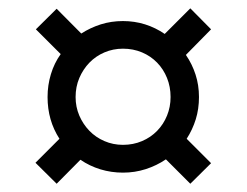

<svg xmlns="http://www.w3.org/2000/svg" viewBox="-20 -591 599 465"><path d="M95.2 -356Q95.2 -384.8 103.3 -411.4Q111.3 -438 127 -460L66.9 -520L117.2 -569.8L176.8 -509.8Q198.7 -523.9 224.1 -532Q249.5 -540 277.8 -540Q305.7 -540 331.3 -532Q356.9 -523.9 378.9 -508.8L440.9 -570.8L491.2 -520L430.2 -458Q445.3 -436 453.6 -410.4Q461.9 -384.8 461.9 -356Q461.9 -327.1 454.1 -302Q446.3 -276.9 432.1 -254.9L491.2 -195.8L440.9 -146L381.8 -205.1Q359.4 -189.9 333 -181.4Q306.6 -172.9 277.8 -172.9Q249.5 -172.9 223.1 -180.9Q196.8 -189 174.8 -204.1L117.2 -146L65.9 -196.8L124 -254.9Q95.2 -299.3 95.2 -356ZM163.1 -356Q163.1 -332 172.1 -311Q181.2 -290 196.5 -274.2Q211.9 -258.3 232.9 -249.3Q253.9 -240.2 277.8 -240.2Q302.7 -240.2 324 -249.3Q345.2 -258.3 360.6 -274.2Q376 -290 384.5 -311Q393.1 -332 393.1 -356Q393.1 -380.9 384.5 -402.1Q376 -423.3 360.6 -439.2Q345.2 -455.1 324 -464.1Q302.7 -473.1 277.8 -473.1Q253.9 -473.1 232.9 -464.1Q211.9 -455.1 196.5 -439.2Q181.2 -423.3 172.1 -402.1Q163.1 -380.9 163.1 -356Z"/></svg>

Font: Sahl Naskh
Style: Bold
Weight: 700
Designer: Pascal Zoghbi
Version: Version 1.001